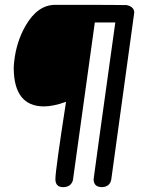

<svg xmlns="http://www.w3.org/2000/svg" viewBox="-20 -772 592 792"><path d="M502.9 -751Q508.3 -750 514.2 -747.6Q533.7 -738.8 533.7 -719.7L439 -31.7Q438 -26.4 436 -21Q425.8 0 398.4 0Q394.5 0 390.6 -1Q366.2 -5.4 366.2 -33.2Q366.2 -38.1 455.6 -679.2H371.1L281.2 -31.7Q280.8 -26.9 278.3 -22Q268.6 0 239.7 0Q235.8 0 232.4 -0.5Q208.5 -4.9 208.5 -33.2Q208.5 -68.8 252.4 -352.1Q200.2 -333 160.2 -333Q38.6 -334 36.6 -488.8Q36.6 -502.4 38.6 -518.6Q47.4 -599.1 85 -665Q134.8 -752 207.5 -752Q498 -752 502.9 -751Z"/></svg>

Font: Vibur
Style: Medium
Weight: 400
Version: Version 1.004